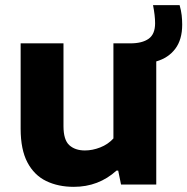

<svg xmlns="http://www.w3.org/2000/svg" viewBox="-20 -715 726 744"><path d="M266 9Q205.5 9 159 -13.5Q112.5 -36 86.2 -85.8Q60 -135.5 60 -216V-547H226V-226.5Q226 -173 248.5 -152.5Q271 -132 309 -132Q338.5 -132 368.5 -143.8Q398.5 -155.5 419.5 -178.5V-547H485Q531 -547 556 -564.8Q581 -582.5 581 -625Q581 -654.5 573 -695H676Q682 -674 684 -656Q686 -638 686 -619.5Q686 -561.5 659.2 -526Q632.5 -490.5 585.5 -477V0H449L438 -54H431.5Q362 9 266 9Z"/></svg>

Font: Encode Sans SmExp
Style: Bold
Weight: 700
Width: 6
Designer: Multiple Designers
Foundry: Impallari Type
Version: Version 3.002; ttfautohint (v1.8.3) -l 8 -r 50 -G 200 -x 14 